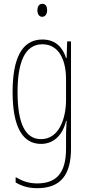

<svg xmlns="http://www.w3.org/2000/svg" viewBox="-20 -744 462 1006"><path d="M202 -724C182 -724 176 -706 176 -690C176 -672 184 -656 201 -656C217 -656 227 -670 227 -691C227 -707 221 -724 202 -724ZM202 -537C92 -537 46 -433 46 -262C46 -76 100 10 195 10C266 10 311 -43 326 -111H329C326 -70 326 -43 326 -12V35C326 163 275 217 175 217C130 217 98 205 62 184V212C95 232 132 242 175 242C297 242 352 173 352 35V-527H332L329 -440H326C311 -489 276 -537 202 -537ZM202 -512C291 -512 326 -426 326 -329V-221C326 -126 291 -15 195 -15C114 -15 72 -93 72 -262C72 -411 107 -512 202 -512Z"/></svg>

Font: Noto Sans Kannada ExtraCondensed Thin
Style: Regular
Weight: 100
Width: 2
Designer: Jelle Bosma - Monotype Design Team
Foundry: Monotype Imaging Inc.
Version: Version 2.005